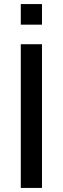

<svg xmlns="http://www.w3.org/2000/svg" viewBox="-20 -922 307 942"><path d="M82 0V-705H186V0ZM82 -801V-902H186V-801Z"/></svg>

Font: Nunito Sans 12pt SemiBold
Style: Regular
Weight: 600
Designer: Vernon Adams
Foundry: Vernon Adams
Version: Version 3.101;gftools[0.9.27]